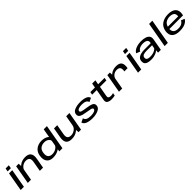

<svg xmlns="http://www.w3.org/2000/svg" viewBox="736 -3220 5661 5661"><g transform="rotate(-45 3567.0 -389.0)"><path d="M36.5 0H171L274.5 -589.5H140ZM171 -763 152.5 -659.5H287L305.5 -763Z M332.5 0H466.5L547.5 -460L543 -589.5H437ZM835 0H969.5L1025.5 -318.5Q1049.5 -455 996 -525Q942.5 -595 813.5 -595Q673.5 -595 572.5 -514.5Q471.5 -434 457.5 -355.5L515 -310.5Q530 -395.5 598.8 -449.8Q667.5 -504 753 -504Q836 -504 872.2 -459.8Q908.5 -415.5 890 -312.5Z M1648 0H1778L1916 -785H1782L1663 -105ZM1392.5 4Q1523.5 4 1622.2 -53.2Q1721 -110.5 1730.5 -161L1685.5 -231Q1675.5 -176.5 1605.2 -131.2Q1535 -86 1448.5 -86Q1362 -86 1318 -131.8Q1274 -177.5 1282 -276.5Q1291.5 -398 1357.5 -451Q1423.5 -504 1522 -504Q1608.5 -504 1663 -459.2Q1717.5 -414.5 1708.5 -360L1776.5 -429Q1786 -479.5 1705.2 -537Q1624.5 -594.5 1494.5 -594.5Q1348.5 -594.5 1250 -509.8Q1151.5 -425 1145 -258.5Q1138.5 -136.5 1202.5 -66.2Q1266.5 4 1392.5 4Z M2449 0H2554L2658 -589H2523.5L2440.5 -121ZM2150 -589.5H2015.5L1959 -269Q1935 -133.5 1986.8 -64Q2038.5 5.5 2168 5.5Q2316.5 5.5 2414.8 -75.2Q2513 -156 2527 -234L2469 -276Q2454.5 -191 2384 -138.2Q2313.5 -85.5 2228 -85.5Q2145 -85.5 2110.8 -129.8Q2076.5 -174 2095 -277.5Z M3032.5 4.5Q3167.5 4.5 3270 -39.2Q3372.5 -83 3382.5 -168Q3393.5 -253.5 3325.8 -288Q3258 -322.5 3120 -340.5Q3016 -353.5 2954.8 -370.8Q2893.5 -388 2898.5 -429Q2902 -465 2953 -487Q3004 -509 3094.5 -509Q3188 -509 3242.2 -479.2Q3296.5 -449.5 3302 -400.5L3424 -456Q3411 -524.5 3327.8 -559.5Q3244.5 -594.5 3109 -594.5Q2974 -594.5 2875.8 -553.5Q2777.5 -512.5 2768 -430Q2757 -344.5 2824.2 -307.5Q2891.5 -270.5 3017.5 -253.5Q3127 -237.5 3191.2 -221.2Q3255.5 -205 3250.5 -163Q3246.5 -127 3193.5 -104Q3140.5 -81 3046 -81Q2947 -81 2892 -111.8Q2837 -142.5 2831 -198.5L2709.5 -142.5Q2725 -69 2812.2 -32.2Q2899.5 4.5 3032.5 4.5Z M3823.5 7Q3897.5 7 3966.5 -8.5L3982 -95Q3929.5 -79.5 3880.5 -79.5Q3826 -79.5 3799.8 -100.5Q3773.5 -121.5 3784.5 -183L3840.5 -498H4107.5L4123.5 -589H3856L3881 -729.5H3746.5L3722 -589H3530.5L3514.5 -498H3706L3644.5 -151.5Q3629 -62.5 3683.5 -27.8Q3738 7 3823.5 7Z M4671 -311H4806Q4832 -460 4783.8 -527Q4735.5 -594 4607 -594Q4474 -594 4385.8 -528.2Q4297.5 -462.5 4283 -380L4328 -338.5Q4340.5 -405.5 4399.5 -454.2Q4458.5 -503 4545.5 -503Q4621 -503 4655.5 -460.5Q4690 -418 4671 -311ZM4135 0H4269.5L4350 -456.5L4345 -589H4239Z M4929.5 0H5064L5167.5 -589.5H5033ZM5064 -763 5045.5 -659.5H5180L5198.5 -763Z M5482 6.5Q5539.5 6.5 5587.2 -3Q5635 -12.5 5672.2 -27.8Q5709.5 -43 5734.5 -60.5Q5759.5 -78 5772 -94.5L5765 0H5881.5L5947 -368.5Q5960.5 -445.5 5928.5 -495.2Q5896.5 -545 5824.8 -569.8Q5753 -594.5 5647.5 -594.5Q5589 -594.5 5534.5 -585Q5480 -575.5 5432.8 -556.8Q5385.5 -538 5349.8 -509.5Q5314 -481 5294 -442.5L5414.5 -394.5Q5431.5 -432.5 5464.5 -457.5Q5497.5 -482.5 5541.8 -494.8Q5586 -507 5636.5 -507Q5698 -507 5740 -493Q5782 -479 5801.5 -450.2Q5821 -421.5 5814 -378.5L5808.5 -349.5H5548Q5508 -349.5 5465 -345Q5422 -340.5 5382.5 -328.8Q5343 -317 5310.8 -296Q5278.5 -275 5259 -242.5Q5239.5 -210 5237.5 -164Q5234 -100 5262.5 -62.8Q5291 -25.5 5347.5 -9.5Q5404 6.5 5482 6.5ZM5520.5 -76.5Q5475 -76.5 5441 -85Q5407 -93.5 5389.5 -114.8Q5372 -136 5374 -174.5Q5375.5 -206.5 5391 -227Q5406.5 -247.5 5432 -258.5Q5457.5 -269.5 5489 -274Q5520.5 -278.5 5554.5 -278.5H5794L5775 -172Q5757 -147.5 5720.5 -125.5Q5684 -103.5 5633 -90Q5582 -76.5 5520.5 -76.5Z M6038 0H6173L6311.5 -785H6177Z M6672 5.5 6687 -78Q6584 -78 6532.5 -129.5Q6480 -180 6499 -294.5Q6518 -412.5 6591 -462.5Q6664.5 -512 6760 -512Q6858.5 -512 6909.5 -466Q6950.5 -425 6941.5 -337H6493L6479 -256.5H7061Q7067.5 -275 7071 -296.5Q7096.5 -441 7019 -518.5Q6941 -595 6774.5 -595Q6615 -595 6504.5 -519Q6395 -443.5 6370.5 -295Q6346.5 -148.5 6426 -71Q6505 5.5 6672 5.5ZM6687 -78 6672 5.5Q6766.5 5.5 6833.5 -12.5Q6899 -30 6951.5 -67Q7002.5 -102.5 7025 -151L6917 -195.5Q6897.5 -160 6868.5 -132.5Q6838 -105 6792.5 -91Q6746 -78 6687 -78Z"/></g></svg>

Font: Anybody Expanded Medium
Style: Italic
Weight: 500
Width: 7
Italic angle: -10°
Version: Version 1.113;gftools[0.9.25]